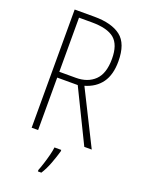

<svg xmlns="http://www.w3.org/2000/svg" viewBox="-171 -791 810 1090"><g transform="rotate(20 233.5 -246.5)"><path d="M203 -714Q308 -714 363 -671.5Q418 -629 418 -522Q418 -441 383.5 -393Q349 -345 284 -326L447 0H402L247 -317H123V0H84V-714ZM200 -679H123V-352H223Q294 -352 336.5 -393Q379 -434 379 -523Q379 -608 337 -643.5Q295 -679 200 -679ZM285 70Q275 105 259.5 146.5Q244 188 223 221H202V212Q209 195 218 167Q227 139 234.5 110Q242 81 244 61H285Z"/></g></svg>

Font: Noto Sans Lao Condensed ExtraLight
Style: Regular
Weight: 200
Width: 3
Designer: Monotype Design Team
Foundry: Monotype Imaging Inc.
Version: Version 2.003; ttfautohint (v1.8.4.7-5d5b)